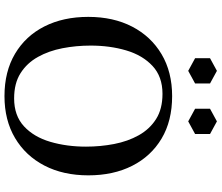

<svg xmlns="http://www.w3.org/2000/svg" viewBox="-84 -866 965 836"><g transform="rotate(90 398.0 -447.5)"><path d="M178 -360Q178 -297 189.5 -237.5Q201 -178 227.5 -130.5Q254 -83 298 -55Q342 -27 408 -27L398 15Q291 15 213.5 -31Q136 -77 94.5 -159Q53 -241 53 -350Q53 -459 95.5 -541Q138 -623 215.5 -669Q293 -715 398 -715L388 -673Q313 -673 266.5 -629.5Q220 -586 199 -515Q178 -444 178 -360ZM618 -340Q618 -403 606.5 -462.5Q595 -522 568.5 -569.5Q542 -617 498 -645Q454 -673 388 -673L398 -715Q506 -715 583 -669Q660 -623 701.5 -541Q743 -459 743 -350Q743 -241 700.5 -159Q658 -77 580.5 -31Q503 15 398 15L408 -27Q483 -27 529.5 -70Q576 -113 597 -184.5Q618 -256 618 -340ZM288 -910 343 -880V-815L288 -785L233 -815V-880ZM508 -910 563 -880V-815L508 -785L453 -815V-880Z"/></g></svg>

Font: Poltawski Nowy
Style: Regular
Weight: 400
Designer: Adam Pótawski, Mateusz Machalski, Borys Kosmynka, Ania Wieluska
Foundry: Capitalics.wtf
Version: Version 1.001;gftools[0.9.25]